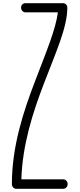

<svg xmlns="http://www.w3.org/2000/svg" viewBox="-20 -1190 502 1212"><path d="M141 -1170C125 -1170 113 -1158 113 -1142C113 -1126 125 -1112 141 -1112H345C333 -1006 269 -856 203 -682C129 -490 55 -268 55 -28C55 -12 67 2 83 2H377H379C395 2 407 -12 407 -28C407 -44 395 -58 379 -58H377H115C121 -274 187 -480 257 -662C329 -852 405 -1014 405 -1142C405 -1158 393 -1170 377 -1170Z"/></svg>

Font: bauhaus_2017
Style: _regular
Weight: 400
Version: Version 1.0